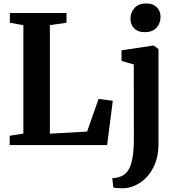

<svg xmlns="http://www.w3.org/2000/svg" viewBox="-20 -816 996 1080"><path d="M34.5 -52.5 111.5 -64.5V-674.5L35.5 -688V-743H354V-688L260.5 -674.5V-64L470 -76L534.5 -259.5L614.5 -249L582.5 0H34.5ZM663.5 -473V-533L840.5 -559.5H845.5L871.5 -540V-9Q871.5 71.5 841.2 128.5Q811 185.5 764.2 214.2Q717.5 243 670 243Q655 243 638.8 241.8Q622.5 240.5 617.5 238.5L611.5 186Q621.5 186 635.8 183.5Q650 181 664 174.5Q701 158 717 107.2Q733 56.5 733 -32.5L732.5 -453.5ZM793.5 -635Q756 -635 735 -656.5Q714 -678 714 -709.5Q714 -747 737 -771.8Q760 -796.5 802.5 -796.5H803.5Q841 -796.5 862 -775Q883 -753.5 883 -722Q883 -684.5 860 -659.8Q837 -635 794.5 -635Z"/></svg>

Font: Merriweather Text
Style: Bold
Weight: 700
Designer: Eben Sorkin
Foundry: Eben Sorkin
Version: Version 2.100